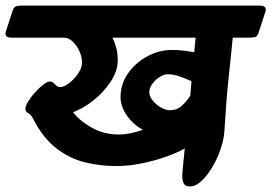

<svg xmlns="http://www.w3.org/2000/svg" viewBox="-78 -645 973 688"><path d="M-57 -532 -33 -606Q-28 -620 -20.5 -622.5Q-13 -625 0 -625H852Q880 -625 873 -603L849 -529Q844 -513 834 -511.5Q824 -510 800 -510H756Q752 -469 748.5 -435Q745 -401 741 -364.5Q737 -328 733.5 -282.5Q730 -237 726 -174Q724 -145 712.5 -111Q701 -77 683 -46.5Q665 -16 644 3.5Q623 23 603 23Q584 23 579 9.5Q574 -4 575.5 -24Q577 -44 579 -62L584 -113Q566 -102 526.5 -87Q487 -72 437 -61Q387 -50 337 -50Q279 -50 224 -64Q169 -78 122 -115Q75 -152 41 -219Q32 -236 22.5 -240Q13 -244 13 -255Q13 -265 23 -281.5Q33 -298 48 -314.5Q63 -331 77.5 -342Q92 -353 100 -353Q111 -353 119 -343Q127 -333 138 -333Q151 -333 169.5 -347Q188 -361 202 -381.5Q216 -402 216 -421Q216 -440 207 -460.5Q198 -481 183 -495.5Q168 -510 151 -510H-36Q-64 -510 -57 -532ZM184 -243Q206 -213 250 -188Q294 -163 348 -163Q368 -163 390 -167.5Q412 -172 434 -180Q400 -198 377 -230.5Q354 -263 354 -297Q354 -343 380 -381Q406 -419 448.5 -442.5Q491 -466 539 -466Q563 -466 584.5 -463Q606 -460 618 -458L623 -510H325Q333 -494 338.5 -474Q344 -454 344 -429Q344 -391 319 -353Q294 -315 257 -285.5Q220 -256 184 -243ZM457 -314Q457 -300 469 -285Q481 -270 498.5 -260Q516 -250 530 -250Q556 -250 573.5 -266Q591 -282 604 -302L608 -354Q589 -363 566 -371Q543 -379 524 -379Q509 -379 493.5 -369Q478 -359 467.5 -344Q457 -329 457 -314Z"/></svg>

Font: Alkatra
Style: Regular
Weight: 400
Designer: Suman Bhandary
Version: Version 1.100;gftools[0.9.22]